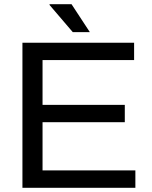

<svg xmlns="http://www.w3.org/2000/svg" viewBox="-20 -888 717 908"><path d="M86.1 0V-686H614.2V-603.9H181.2V-392.2H570.2V-310.2H181.2V-82.1H620.2V0ZM404.9 -736H324.2L213.9 -865L214.9 -868H318.4Z"/></svg>

Font: Archivo SemiBold
Style: Regular
Weight: 600
Designer: Hector Gatti
Foundry: Omnibus-Type
Version: Version 2.001